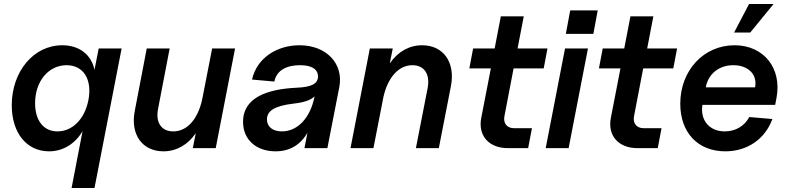

<svg xmlns="http://www.w3.org/2000/svg" viewBox="-20 -743 3954 963"><path d="M226 16C296 16 356 -21 394 -85L339 200H454L590 -500H475L454 -393C438 -468 379 -516 292 -516C149 -516 39 -385 39 -215C39 -76 114 16 226 16ZM268 -84C199 -84 156 -138 156 -225C156 -335 223 -416 314 -416C399 -416 444 -344 423 -239C404 -145 343 -84 268 -84Z M800 16C866 16 923 -18 962 -75L947 0H1062L1159 -500H1044L994 -244C972 -144 918 -84 849 -84C789 -84 759 -129 773 -198L831 -500H716L656 -187C633 -69 693 16 800 16Z M1362 16C1432 16 1486 -15 1522 -77L1507 0H1622L1682 -307C1704 -423 1618 -516 1482 -516C1372 -516 1269 -455 1244 -344L1356 -334C1368 -393 1421 -416 1485 -416C1542 -416 1574 -397 1575 -360C1575 -323 1543 -306 1467 -303C1321 -296 1199 -254 1199 -132C1199 -40 1268 16 1362 16ZM1394 -84C1348 -84 1319 -107 1319 -144C1319 -188 1359 -212 1450 -223C1504 -229 1538 -240 1558 -260L1557 -256C1536 -151 1472 -84 1394 -84Z M2125 -302 2066 0H2181L2242 -313C2264 -431 2204 -516 2097 -516C2031 -516 1974 -482 1935 -425L1950 -500H1835L1738 0H1853L1903 -256C1925 -355 1980 -416 2048 -416C2108 -416 2138 -371 2125 -302Z M2527 0H2629L2648 -100H2558C2523 -100 2503 -125 2510 -160L2556 -400H2707L2726 -500H2576L2607 -661H2492L2461 -500H2353L2334 -400H2442L2394 -153C2376 -63 2432 0 2527 0Z M2717 0H2832L2929 -500H2814ZM2818 -573H2956L2978 -691H2840Z M3177 0H3279L3298 -100H3208C3173 -100 3153 -125 3160 -160L3206 -400H3357L3376 -500H3226L3257 -661H3142L3111 -500H3003L2984 -400H3092L3044 -153C3026 -63 3082 0 3177 0Z M3618 16C3728 16 3817 -45 3854 -146L3738 -156C3714 -110 3668 -84 3615 -84C3538 -84 3491 -140 3503 -217H3868L3875 -254C3902 -402 3810 -516 3664 -516C3510 -516 3392 -390 3392 -223C3392 -77 3481 16 3618 16ZM3767 -305H3520C3532 -373 3587 -416 3658 -416C3733 -416 3780 -369 3767 -305ZM3662 -580H3743L3860 -723H3737Z"/></svg>

Font: Uncut Sans Semibold Italic
Style: Regular
Weight: 600
Italic angle: -11°
Designer: Kasper Nordkvist
Foundry: UNCUT.wtf
Version: Version 1.304;Glyphs 3.2 (3246)